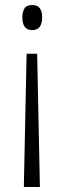

<svg xmlns="http://www.w3.org/2000/svg" viewBox="-20 -554 255 765"><path d="M148 -485Q148 -434 108 -434Q69 -434 69 -485Q69 -507 77.5 -520.5Q86 -534 109 -534Q148 -534 148 -485ZM86 -340H128L139 191H75Z"/></svg>

Font: Noto Sans Ethiopic ExtraCondensed Light
Style: Regular
Weight: 300
Width: 2
Designer: Monotype Design Team
Foundry: Monotype Imaging Inc.
Version: Version 2.102; ttfautohint (v1.8.4.7-5d5b)